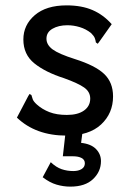

<svg xmlns="http://www.w3.org/2000/svg" viewBox="-20 -494 490 715"><path d="M228 11Q113 11 43 -56L85 -136L90 -144L97 -140Q99 -132 102 -124Q105 -116 117 -105Q137 -87 164 -76.5Q191 -66 229 -66Q270 -66 293 -82.5Q316 -99 316 -127Q316 -152 293.5 -168Q271 -184 218 -203Q149 -225 108 -258Q67 -291 67 -347Q67 -401 109.5 -437.5Q152 -474 228 -474Q284 -474 324.5 -456.5Q365 -439 396 -404L350 -339L344 -331L337 -336Q336 -344 333 -352Q330 -360 319 -371Q300 -386 277 -393Q254 -400 231 -400Q198 -400 175.5 -387Q153 -374 153 -350Q153 -327 176 -310Q199 -293 259 -274Q335 -250 368 -218.5Q401 -187 401 -135Q401 -72 356.5 -30.5Q312 11 228 11ZM242 201Q216 201 190.5 193.5Q165 186 139 166L169 110Q189 129 209.5 136Q230 143 253 143Q272 143 284 135.5Q296 128 296 114Q296 101 284 94.5Q272 88 252 88H214L224 0H287L282 38Q319 42 337.5 61Q356 80 356 106Q356 145 326.5 173Q297 201 242 201Z"/></svg>

Font: Inconsolata SemiCondensed SemiBold
Style: Regular
Weight: 600
Width: 4
Monospace: yes
Designer: Raph Levien, Cyreal, Brenton Simpson
Foundry: Raph Levien, Cyreal, Google
Version: Version 3.001; ttfautohint (v1.8.2.53-6de2)